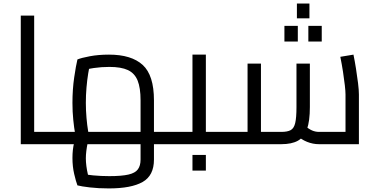

<svg xmlns="http://www.w3.org/2000/svg" viewBox="-20 -805 2100 1072"><path d="M170.8 0V-68.6H290.5V0ZM96 0V-717.9H170.8V0ZM290.5 0V-68.6Q303.7 -68.6 307.1 -59.1Q310.5 -49.7 310.5 -34.3Q310.5 -18.8 307.1 -9.4Q303.7 0 290.5 0Z M290 0V-68.6H839.6L764.8 0V-245Q764.8 -314.8 748.3 -355.4Q731.8 -396.1 694.1 -413.8Q656.3 -431.4 590.5 -431.4Q545.9 -431.4 504.4 -425.3Q462.9 -419.2 439.5 -409.4L484.5 -455.8Q478.6 -431.7 472.5 -395Q466.5 -358.4 462.9 -316Q459.3 -273.6 459.3 -230.8Q459.3 -187.7 463 -146.5Q466.6 -105.3 471.7 -75.3Q476.8 -45.3 480.2 -33.5L409.1 -12.9Q405.3 -26.3 399.5 -58.5Q393.7 -90.7 389.1 -135.6Q384.5 -180.4 384.5 -230.4Q384.5 -306.2 394.2 -372.3Q403.9 -438.4 412.3 -473Q433.9 -482 481.8 -491Q529.7 -500 588.3 -500Q713.7 -500 776.7 -442.5Q839.6 -385 839.6 -245V0ZM587.7 247Q529.1 247 481.5 241.4Q433.9 235.8 412.3 230Q403.9 208 394.2 166.4Q384.5 124.7 384.5 77.3Q384.5 30.1 393.9 -8.1Q403.3 -46.3 409.1 -59.3L476.8 -31.1Q473.2 -23.5 469 -4.4Q464.9 14.7 462.1 37.3Q459.3 59.9 459.3 79.1Q459.3 99.3 462.3 122.4Q465.3 145.5 470.4 167.1Q475.5 188.7 482 205.7L432.1 163.6Q455.9 170 499.9 174.2Q543.9 178.4 590.1 178.4Q659.5 178.4 697.3 169.6Q735 160.9 749.9 140.4Q764.8 119.9 764.8 86.3V-68.6H839.6V86.3Q839.6 175 776.4 211Q713.1 247 587.7 247ZM839.6 0V-68.6H947.2V0ZM947.2 0V-68.6Q960.4 -68.6 963.8 -59.1Q967.2 -49.7 967.2 -34.3Q967.2 -18.8 963.8 -9.4Q960.4 0 947.2 0ZM290 0Q277.4 0 273.7 -9.4Q270 -18.8 270 -34.3Q270 -49.7 273.7 -59.1Q277.4 -68.6 290 -68.6Z M1129.4 0V-68.6H1237.1V0ZM947 0V-68.6H1089.3L1054.6 -40.1V-500H1129.4V0ZM947 0Q934.4 0 930.7 -9.4Q927 -18.8 927 -34.3Q927 -49.7 930.7 -59.1Q934.4 -68.6 947 -68.6ZM1237.1 0V-68.6Q1250.3 -68.6 1253.7 -59.1Q1257.1 -49.7 1257.1 -34.3Q1257.1 -18.8 1253.7 -9.4Q1250.3 0 1237.1 0ZM1054.6 147.6V60H1129.4V147.6Z M1760.4 0Q1727 0 1694.5 -13Q1662 -26 1631.2 -53.4L1680.7 -104.5Q1703.3 -85 1722 -76.8Q1740.8 -68.6 1760.4 -68.6H1939.7L1909.1 -36.6V-277.6Q1909.1 -295.4 1905.3 -329Q1901.5 -362.6 1895.1 -404.1Q1888.7 -445.6 1880.1 -487.8L1953.5 -500Q1960.7 -465.2 1967.5 -422.5Q1974.3 -379.8 1979.1 -340.8Q1983.9 -301.8 1983.9 -277.6V0ZM1237 0V-68.6H1382L1362.2 -48.5V-450H1437V0ZM1437 0V-68.6H1550.9Q1585.1 -68.6 1603.2 -78.6Q1621.3 -88.6 1628.3 -118.4Q1635.3 -148.1 1635.3 -206.9V-450H1710.1V-206.9Q1710.1 -128.9 1693.9 -83.6Q1677.6 -38.2 1642.9 -19.1Q1608.2 0 1550.9 0ZM1237 0Q1224.4 0 1220.7 -9.4Q1217 -18.8 1217 -34.3Q1217 -49.7 1220.7 -59.1Q1224.4 -68.6 1237 -68.6ZM1637.7 -702.6V-785.3H1707.7V-702.6ZM1568 -573V-660.6H1642.8V-573ZM1701.6 -573V-660.6H1776.4V-573Z"/></svg>

Font: Titillium Web
Style: Bold
Weight: 700
Designer: Mohamed Gaber, Accademia di Belle Arti di Urbino
Foundry: Kief Type Foundry, Accademia di Belle Arti di Urbino
Version: Version 3.000